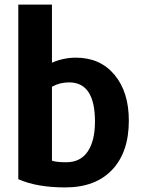

<svg xmlns="http://www.w3.org/2000/svg" viewBox="-20 -800 635 839"><path d="M543 -273Q543 -135 470 -58Q397 19 265 19Q141 19 60 -17V-780H207V-526Q257 -548 312 -548Q418 -548 480.5 -473Q543 -398 543 -273ZM395 -269Q395 -440 282 -440Q241 -440 207 -421V-98Q225 -91 270 -91Q331 -91 363 -137.5Q395 -184 395 -269Z"/></svg>

Font: Repo
Style: Bold
Weight: 700
Designer: Stefan Peev
Foundry: Context Ltd
Version: Version 001.000